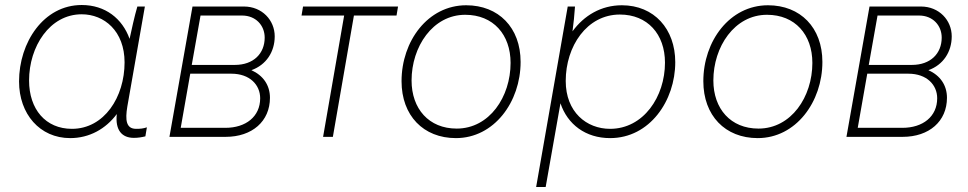

<svg xmlns="http://www.w3.org/2000/svg" viewBox="-20 -546 3860 766"><path d="M514 4C530 4 543 2 560 -2L566 -38C551 -33 540 -32 523 -32C483 -32 479 -67 488 -121L558 -520H528C517 -483 504 -424 497 -391C468 -472 400 -526 306 -526C154 -526 56 -377 56 -221C56 -91 139 5 260 5C337 5 402 -32 446 -91C439 -27 466 4 514 4ZM306 -489C396 -489 477 -422 477 -297C477 -159 396 -32 267 -32C162 -32 96 -110 96 -225C96 -360 178 -489 306 -489Z M656 0H880C986 0 1057 -62 1057 -156C1057 -206 1030 -245 983 -266C1042 -287 1076 -339 1076 -401C1076 -465 1026 -520 953 -520H748ZM701 -36 739 -252H903C977 -252 1018 -207 1018 -154C1018 -81 961 -36 879 -36ZM745 -287 780 -484H946C1000 -484 1036 -445 1036 -396C1036 -332 991 -287 917 -287Z M1183 -484H1353L1269 0H1308L1392 -484H1562L1568 -520H1189Z M1799 5C1951 5 2057 -139 2057 -299C2057 -436 1969 -525 1840 -525C1687 -525 1582 -382 1582 -222C1582 -85 1669 5 1799 5ZM1802 -33C1691 -33 1622 -112 1622 -225C1622 -359 1706 -487 1836 -487C1948 -487 2017 -408 2017 -295C2017 -160 1933 -33 1802 -33Z M2119 200H2157L2216 -134C2244 -50 2316 5 2414 5C2572 5 2674 -144 2674 -298C2674 -430 2590 -525 2461 -525C2378 -525 2310 -484 2264 -421C2268 -450 2272 -488 2274 -520H2245ZM2414 -32C2320 -32 2237 -99 2237 -223C2237 -361 2321 -488 2453 -488C2563 -488 2633 -410 2633 -296C2633 -160 2547 -32 2414 -32Z M3003 5C3155 5 3261 -139 3261 -299C3261 -436 3173 -525 3044 -525C2891 -525 2786 -382 2786 -222C2786 -85 2873 5 3003 5ZM3006 -33C2895 -33 2826 -112 2826 -225C2826 -359 2910 -487 3040 -487C3152 -487 3221 -408 3221 -295C3221 -160 3137 -33 3006 -33Z M3357 0H3581C3687 0 3758 -62 3758 -156C3758 -206 3731 -245 3684 -266C3743 -287 3777 -339 3777 -401C3777 -465 3727 -520 3654 -520H3449ZM3402 -36 3440 -252H3604C3678 -252 3719 -207 3719 -154C3719 -81 3662 -36 3580 -36ZM3446 -287 3481 -484H3647C3701 -484 3737 -445 3737 -396C3737 -332 3692 -287 3618 -287Z"/></svg>

Font: Fixel Text 20240404 ExtraLight
Style: Italic
Weight: 200
Width: 4
Italic angle: -10°
Designer: AlfaBravo + MacPaw
Foundry: Kyrylo Tkachov, Marchela Mozhyna, Serhii Makarenko, Maria Weinstein, Zakhar Kryvoshyya
Version: Version 1.211;Glyphs 3.2 (3225)